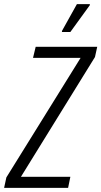

<svg xmlns="http://www.w3.org/2000/svg" viewBox="-50 -916 494 936"><path d="M-30 0 -19 -51 343 -634H111L124 -688H424L413 -638L52 -54H293L282 0ZM252 -760V-765L325 -896H388V-891L293 -760Z"/></svg>

Font: Saira Condensed Light
Style: Italic
Weight: 300
Width: 3
Italic angle: -12°
Designer: Hector Gatti with collaboration of the Omnibus-Type team
Foundry: Omnibus-Type
Version: Version 1.101